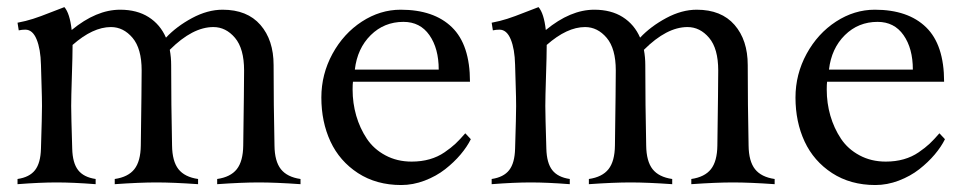

<svg xmlns="http://www.w3.org/2000/svg" viewBox="-20 -518 2707 540"><path d="M161.1 -498Q176.3 -480.5 181.6 -433.6Q251 -490.7 317.9 -490.7Q365.2 -490.7 397.9 -470Q430.7 -449.2 446.8 -412.1Q476.6 -443.8 520.3 -467.3Q564 -490.7 606 -490.7Q675.3 -490.7 712.4 -448Q749.5 -405.3 749.5 -335Q749.5 -225.1 752 -108.9Q752.4 -64.5 770 -42.2Q787.6 -20 825.2 -14.6V0Q755.4 -4.9 708 -4.9Q660.6 -4.9 590.8 0V-14.6Q628.4 -20 646 -42.2Q663.6 -64.5 664.1 -108.9Q666.5 -278.3 666.5 -319.8Q666.5 -381.3 640.9 -411.6Q615.2 -441.9 580.1 -441.9Q521.5 -441.9 457.5 -377.9Q461.4 -356.9 461.4 -335Q461.4 -225.1 463.9 -108.9Q464.4 -64.5 481.9 -42.2Q499.5 -20 537.1 -14.6V0Q467.3 -4.9 419.9 -4.9Q372.6 -4.9 302.7 0V-14.6Q340.3 -20 357.9 -42.2Q375.5 -64.5 376 -108.9Q378.4 -278.8 378.4 -319.8Q378.4 -381.3 352.8 -411.6Q327.1 -441.9 292 -441.9Q241.2 -441.9 184.1 -391.6V-388.2Q184.1 -362.3 182.1 -302.7Q180.2 -243.2 180.2 -219.7Q180.2 -193.8 183.1 -100.1Q184.1 -59.6 199.7 -39.6Q215.3 -19.5 249 -14.6V0Q185.5 -4.9 139.2 -4.9Q92.8 -4.9 29.3 0V-14.6Q63 -19.5 78.6 -39.6Q94.2 -59.6 95.2 -100.1Q98.1 -193.8 98.1 -219.7Q98.1 -242.7 96.9 -277.6Q95.7 -312.5 95.2 -335.9Q94.2 -379.9 83 -407.2Q71.8 -434.6 51.3 -434.6Q41.5 -434.6 32.7 -432.6L29.3 -454.1Q52.7 -458.5 73.2 -465.1Q93.8 -471.7 121.8 -482.9Q149.9 -494.1 161.1 -498Z M1301.8 -288.1H972.7Q971.7 -280.8 971.7 -266.1Q971.7 -228 981.9 -192.6Q992.2 -157.2 1011.7 -127.9Q1031.2 -98.6 1064 -81.1Q1096.7 -63.5 1137.7 -63.5Q1165 -63.5 1188.2 -70.1Q1211.4 -76.7 1230.2 -89.6Q1249 -102.5 1261.2 -114Q1273.4 -125.5 1288.6 -143.1L1304.2 -126.5Q1293.9 -105.5 1275.4 -83.5Q1256.8 -61.5 1231.9 -42Q1207 -22.5 1174.3 -10Q1141.6 2.4 1108.4 2.4Q1038.6 2.4 986.8 -31.2Q935.1 -64.9 909.4 -120.1Q883.8 -175.3 883.8 -243.7Q883.8 -309.1 915 -366.5Q946.3 -423.8 997.8 -457.3Q1049.3 -490.7 1106.9 -490.7Q1200.2 -490.7 1251 -441.4Q1301.8 -392.1 1301.8 -288.1ZM978 -322.3H1213.9Q1213.9 -381.8 1187.7 -419.2Q1161.6 -456.5 1114.7 -456.5Q1060.5 -456.5 1022.7 -419.2Q984.9 -381.8 978 -322.3Z M1494.6 -498Q1509.8 -480.5 1515.1 -433.6Q1584.5 -490.7 1651.4 -490.7Q1698.7 -490.7 1731.4 -470Q1764.2 -449.2 1780.3 -412.1Q1810.1 -443.8 1853.8 -467.3Q1897.5 -490.7 1939.5 -490.7Q2008.8 -490.7 2045.9 -448Q2083 -405.3 2083 -335Q2083 -225.1 2085.4 -108.9Q2085.9 -64.5 2103.5 -42.2Q2121.1 -20 2158.7 -14.6V0Q2088.9 -4.9 2041.5 -4.9Q1994.1 -4.9 1924.3 0V-14.6Q1961.9 -20 1979.5 -42.2Q1997.1 -64.5 1997.6 -108.9Q2000 -278.3 2000 -319.8Q2000 -381.3 1974.4 -411.6Q1948.7 -441.9 1913.6 -441.9Q1855 -441.9 1791 -377.9Q1794.9 -356.9 1794.9 -335Q1794.9 -225.1 1797.4 -108.9Q1797.9 -64.5 1815.4 -42.2Q1833 -20 1870.6 -14.6V0Q1800.8 -4.9 1753.4 -4.9Q1706.1 -4.9 1636.2 0V-14.6Q1673.8 -20 1691.4 -42.2Q1709 -64.5 1709.5 -108.9Q1711.9 -278.8 1711.9 -319.8Q1711.9 -381.3 1686.3 -411.6Q1660.6 -441.9 1625.5 -441.9Q1574.7 -441.9 1517.6 -391.6V-388.2Q1517.6 -362.3 1515.6 -302.7Q1513.7 -243.2 1513.7 -219.7Q1513.7 -193.8 1516.6 -100.1Q1517.6 -59.6 1533.2 -39.6Q1548.8 -19.5 1582.5 -14.6V0Q1519 -4.9 1472.7 -4.9Q1426.3 -4.9 1362.8 0V-14.6Q1396.5 -19.5 1412.1 -39.6Q1427.7 -59.6 1428.7 -100.1Q1431.6 -193.8 1431.6 -219.7Q1431.6 -242.7 1430.4 -277.6Q1429.2 -312.5 1428.7 -335.9Q1427.7 -379.9 1416.5 -407.2Q1405.3 -434.6 1384.8 -434.6Q1375 -434.6 1366.2 -432.6L1362.8 -454.1Q1386.2 -458.5 1406.7 -465.1Q1427.2 -471.7 1455.3 -482.9Q1483.4 -494.1 1494.6 -498Z M2635.3 -288.1H2306.2Q2305.2 -280.8 2305.2 -266.1Q2305.2 -228 2315.4 -192.6Q2325.7 -157.2 2345.2 -127.9Q2364.7 -98.6 2397.5 -81.1Q2430.2 -63.5 2471.2 -63.5Q2498.5 -63.5 2521.7 -70.1Q2544.9 -76.7 2563.7 -89.6Q2582.5 -102.5 2594.7 -114Q2606.9 -125.5 2622.1 -143.1L2637.7 -126.5Q2627.4 -105.5 2608.9 -83.5Q2590.3 -61.5 2565.4 -42Q2540.5 -22.5 2507.8 -10Q2475.1 2.4 2441.9 2.4Q2372.1 2.4 2320.3 -31.2Q2268.6 -64.9 2242.9 -120.1Q2217.3 -175.3 2217.3 -243.7Q2217.3 -309.1 2248.5 -366.5Q2279.8 -423.8 2331.3 -457.3Q2382.8 -490.7 2440.4 -490.7Q2533.7 -490.7 2584.5 -441.4Q2635.3 -392.1 2635.3 -288.1ZM2311.5 -322.3H2547.4Q2547.4 -381.8 2521.2 -419.2Q2495.1 -456.5 2448.2 -456.5Q2394 -456.5 2356.2 -419.2Q2318.4 -381.8 2311.5 -322.3Z"/></svg>

Font: Flanker
Style: Regular
Weight: 400
Designer: Flanker
Foundry: Flanker
Version: Version 2.027